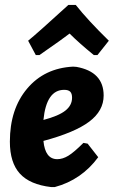

<svg xmlns="http://www.w3.org/2000/svg" viewBox="-20 -748 461 778"><path d="M125 -525 94 -583Q130 -612 257 -728H287Q336 -666 421 -583L375 -525H360Q300 -574 262 -612Q238 -593 140 -525ZM378 -111Q310 -19 202 10H187Q101 0 60.5 -44.5Q20 -89 20 -174Q20 -306 90 -389Q160 -472 276 -478L290 -477Q400 -457 400 -361Q400 -299 341.5 -255Q283 -211 156 -177Q163 -103 212 -103Q234 -103 257 -117Q280 -131 318 -169L335 -166ZM240 -384Q168 -384 156 -262Q217 -278 244.5 -299.5Q272 -321 272 -352Q272 -369 264.5 -376.5Q257 -384 240 -384Z"/></svg>

Font: Alegreya Sans ExtraBold
Style: Italic
Weight: 800
Italic angle: -7°
Designer: Juan Pablo del Peral
Foundry: Huerta Tipografica
Version: Version 2.007